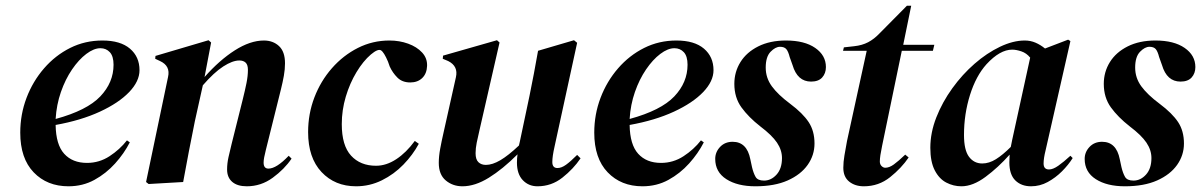

<svg xmlns="http://www.w3.org/2000/svg" viewBox="-20 -638 4210 673"><path d="M220 15Q145 15 98 -34Q51 -83 51 -173Q51 -237 73 -295Q95 -353 134.5 -398.5Q174 -444 226 -470Q278 -496 339 -496Q402 -496 435.5 -467.5Q469 -439 469 -392Q469 -353 432.5 -315Q396 -277 330 -246.5Q264 -216 175 -200Q176 -131 205 -99Q234 -67 285 -67Q328 -67 364 -90.5Q400 -114 425 -146L435 -139Q415 -100 383.5 -65Q352 -30 311 -7.5Q270 15 220 15ZM332 -469Q309 -469 282.5 -449Q256 -429 232.5 -394.5Q209 -360 193.5 -315.5Q178 -271 175 -221Q285 -251 331.5 -300Q378 -349 378 -411Q378 -441 365 -455Q352 -469 332 -469Z M501 7 492 0 569 -368Q578 -407 541 -424L524 -432L525 -442L711 -497L720 -489L697 -368Q749 -427 803 -461.5Q857 -496 905 -496Q937 -496 958 -476.5Q979 -457 979 -416Q979 -395 975 -372.5Q971 -350 965 -326L912 -113Q908 -97 906 -86.5Q904 -76 904 -68Q904 -47 921 -47Q949 -47 992 -92L1002 -82Q977 -45 936 -15Q895 15 845 15Q812 15 794 -0.5Q776 -16 776 -44Q776 -65 781 -87.5Q786 -110 792 -134L831 -290Q839 -322 844 -347Q849 -372 849 -393Q849 -411 841 -418.5Q833 -426 819 -426Q795 -426 762.5 -405Q730 -384 691 -339L663 -213Q652 -160 642 -107Q632 -54 622 0Z M1228 15Q1154 15 1107 -35Q1060 -85 1060 -175Q1060 -239 1082 -296.5Q1104 -354 1143.5 -399Q1183 -444 1234.5 -470Q1286 -496 1345 -496Q1380 -496 1410.5 -485Q1441 -474 1459.5 -454Q1478 -434 1477 -407Q1476 -380 1460 -364.5Q1444 -349 1418 -349Q1390 -349 1373 -366Q1356 -383 1346 -405L1340 -422Q1326 -455 1315.5 -461.5Q1305 -468 1280 -447Q1253 -424 1229.5 -385Q1206 -346 1192 -299Q1178 -252 1178 -203Q1178 -128 1210.5 -92.5Q1243 -57 1298 -57Q1334 -57 1369 -80Q1404 -103 1434 -144L1448 -134Q1427 -95 1394 -61Q1361 -27 1318.5 -6Q1276 15 1228 15Z M1601 15Q1567 15 1542.5 -5.5Q1518 -26 1518 -67Q1518 -90 1523 -117Q1528 -144 1534 -170L1578 -367Q1587 -406 1551 -424L1532 -432L1533 -443L1722 -497L1731 -489L1661 -183Q1655 -158 1651 -138Q1647 -118 1647 -101Q1647 -79 1657 -69.5Q1667 -60 1683 -60Q1706 -60 1734 -76.5Q1762 -93 1799 -128Q1800 -134 1802 -141L1836 -302Q1844 -341 1851.5 -380.5Q1859 -420 1866 -460L1992 -497L2003 -488L1924 -125Q1916 -90 1916 -70Q1916 -49 1934 -49Q1948 -49 1964 -60.5Q1980 -72 2003 -95L2015 -83Q1990 -46 1951.5 -15.5Q1913 15 1864 15Q1833 15 1812.5 -6.5Q1792 -28 1792 -68Q1792 -83 1794 -97Q1742 -45 1693.5 -15Q1645 15 1601 15Z M2232 15Q2157 15 2110 -34Q2063 -83 2063 -173Q2063 -237 2085 -295Q2107 -353 2146.5 -398.5Q2186 -444 2238 -470Q2290 -496 2351 -496Q2414 -496 2447.5 -467.5Q2481 -439 2481 -392Q2481 -353 2444.5 -315Q2408 -277 2342 -246.5Q2276 -216 2187 -200Q2188 -131 2217 -99Q2246 -67 2297 -67Q2340 -67 2376 -90.5Q2412 -114 2437 -146L2447 -139Q2427 -100 2395.5 -65Q2364 -30 2323 -7.5Q2282 15 2232 15ZM2344 -469Q2321 -469 2294.5 -449Q2268 -429 2244.5 -394.5Q2221 -360 2205.5 -315.5Q2190 -271 2187 -221Q2297 -251 2343.5 -300Q2390 -349 2390 -411Q2390 -441 2377 -455Q2364 -469 2344 -469Z M2628 15Q2565 15 2526 -10Q2487 -35 2487 -81Q2487 -105 2504 -123Q2521 -141 2548 -141Q2598 -141 2610 -80L2616 -52Q2621 -31 2628.5 -18Q2636 -5 2658 -5Q2683 -5 2702 -26Q2721 -47 2721 -84Q2721 -112 2703.5 -138Q2686 -164 2645 -195Q2604 -227 2579 -261.5Q2554 -296 2554 -344Q2554 -386 2575.5 -420.5Q2597 -455 2638 -475.5Q2679 -496 2735 -496Q2800 -496 2837.5 -470Q2875 -444 2875 -403Q2875 -381 2862 -366.5Q2849 -352 2823 -352Q2775 -352 2758 -410L2748 -438Q2743 -458 2736 -466Q2729 -474 2714 -474Q2698 -474 2681 -456.5Q2664 -439 2664 -401Q2664 -365 2685.5 -335.5Q2707 -306 2750 -274Q2794 -241 2814.5 -210Q2835 -179 2835 -135Q2835 -94 2811 -60Q2787 -26 2741 -5.5Q2695 15 2628 15Z M3008 15Q2977 15 2956.5 -1.5Q2936 -18 2936 -50Q2936 -70 2940 -93.5Q2944 -117 2949 -144L3018 -460H2935L2938 -472L2974 -476Q3002 -479 3023 -490Q3044 -501 3063 -521L3159 -618H3174L3146 -481H3255L3250 -460H3141L3072 -127Q3068 -108 3066 -94.5Q3064 -81 3064 -72Q3064 -62 3070 -56Q3076 -50 3083 -50Q3097 -50 3113 -61.5Q3129 -73 3153 -96L3165 -86Q3140 -49 3100 -17Q3060 15 3008 15Z M3350 15Q3322 15 3297 2Q3272 -11 3256.5 -41Q3241 -71 3241 -120Q3241 -173 3262 -226.5Q3283 -280 3318 -328.5Q3353 -377 3396 -414.5Q3439 -452 3485 -474Q3531 -496 3572 -496Q3592 -496 3609.5 -488.5Q3627 -481 3643 -468L3724 -499L3732 -494L3645 -111Q3638 -83 3638 -65Q3638 -44 3657 -44Q3671 -44 3689.5 -57Q3708 -70 3732 -92L3740 -84Q3725 -60 3702.5 -37.5Q3680 -15 3652.5 0Q3625 15 3594 15Q3560 15 3539 -5.5Q3518 -26 3518 -69Q3518 -83 3519 -96Q3479 -51 3434.5 -18Q3390 15 3350 15ZM3359 -165Q3359 -112 3376.5 -88.5Q3394 -65 3423 -65Q3447 -65 3471 -80Q3495 -95 3523 -123Q3525 -135 3528 -148L3591 -436Q3578 -452 3560 -458Q3542 -464 3528 -464Q3485 -464 3438 -413Q3401 -372 3380 -305Q3359 -238 3359 -165Z M3923 15Q3860 15 3821 -10Q3782 -35 3782 -81Q3782 -105 3799 -123Q3816 -141 3843 -141Q3893 -141 3905 -80L3911 -52Q3916 -31 3923.5 -18Q3931 -5 3953 -5Q3978 -5 3997 -26Q4016 -47 4016 -84Q4016 -112 3998.5 -138Q3981 -164 3940 -195Q3899 -227 3874 -261.5Q3849 -296 3849 -344Q3849 -386 3870.5 -420.5Q3892 -455 3933 -475.5Q3974 -496 4030 -496Q4095 -496 4132.5 -470Q4170 -444 4170 -403Q4170 -381 4157 -366.5Q4144 -352 4118 -352Q4070 -352 4053 -410L4043 -438Q4038 -458 4031 -466Q4024 -474 4009 -474Q3993 -474 3976 -456.5Q3959 -439 3959 -401Q3959 -365 3980.5 -335.5Q4002 -306 4045 -274Q4089 -241 4109.5 -210Q4130 -179 4130 -135Q4130 -94 4106 -60Q4082 -26 4036 -5.5Q3990 15 3923 15Z"/></svg>

Font: DeepMind Serif Display
Style: Italic
Weight: 400
Italic angle: -12°
Designer: Frank Grießhammer / Modifications: Colophon Foundry
Foundry: Colophon Foundry
Version: Version 5.003; ttfautohint (v1.8.2)